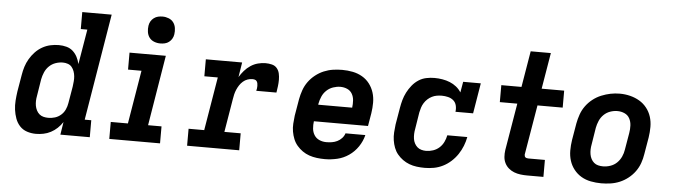

<svg xmlns="http://www.w3.org/2000/svg" viewBox="-47 -940 3995 1138"><g transform="rotate(5 1950.0 -371.0)"><path d="M192 8Q164 8 138.5 -0.5Q113 -9 95.5 -28Q78 -47 69 -72Q60 -97 56.5 -123.5Q53 -150 55 -177.5Q57 -205 61 -233L78 -333Q82 -358 89.5 -382Q97 -406 110.5 -429Q124 -452 142.5 -471.5Q161 -491 184 -504Q207 -517 232 -522.5Q257 -528 282 -528Q306 -528 328 -522Q350 -516 366 -501.5Q382 -487 392 -467.5Q402 -448 407 -426L442 -634H403V-735H578L473 -101H512V0H337L349 -76Q336 -56 318.5 -39.5Q301 -23 280 -12Q259 -1 236.5 3.5Q214 8 192 8ZM257 -93Q277 -93 296.5 -99Q316 -105 332 -119Q348 -133 356.5 -152Q365 -171 368 -190L385 -290Q387 -306 388.5 -321.5Q390 -337 388.5 -352Q387 -367 382 -381Q377 -395 368 -406Q359 -417 344.5 -422Q330 -427 315 -427Q293 -427 271.5 -419.5Q250 -412 233.5 -396Q217 -380 208 -359Q199 -338 195 -317L179 -217Q176 -202 175.5 -187Q175 -172 177.5 -158Q180 -144 186.5 -131Q193 -118 203.5 -109Q214 -100 228 -96.5Q242 -93 257 -93Z M628 0V-101H730L783 -419H703V-520H919L850 -101H930V0ZM880 -590Q860 -590 842.5 -597Q825 -604 814.5 -618Q804 -632 801 -651Q798 -670 801 -689Q803 -703 810 -715Q817 -727 828.5 -735.5Q840 -744 853 -747Q866 -750 880 -750Q899 -750 916.5 -743Q934 -736 944.5 -722Q955 -708 958 -689Q961 -670 958 -651Q956 -637 949 -625Q942 -613 931 -604.5Q920 -596 906.5 -593Q893 -590 880 -590Z M1091 0V-101H1184L1237 -419H1157V-520H1373L1359 -432Q1371 -452 1387 -470.5Q1403 -489 1423.5 -502.5Q1444 -516 1467 -522Q1490 -528 1512 -528Q1531 -528 1549.5 -523.5Q1568 -519 1579.5 -505.5Q1591 -492 1595 -474Q1599 -456 1599 -436.5Q1599 -417 1596.5 -398Q1594 -379 1591 -360H1471Q1473 -367 1474 -374.5Q1475 -382 1475 -389.5Q1475 -397 1473.5 -404.5Q1472 -412 1468 -417.5Q1464 -423 1457 -425Q1450 -427 1442 -427Q1428 -427 1413.5 -422Q1399 -417 1387 -406.5Q1375 -396 1366.5 -383Q1358 -370 1352 -356Q1346 -342 1342.5 -327.5Q1339 -313 1337 -299L1304 -101H1401V0Z M1911 8Q1887 8 1863 5Q1839 2 1817.5 -5.5Q1796 -13 1777.5 -26Q1759 -39 1744.5 -56Q1730 -73 1721.5 -94Q1713 -115 1709 -138Q1705 -161 1706.5 -185Q1708 -209 1711 -233L1728 -333Q1733 -360 1742.5 -387Q1752 -414 1769 -437.5Q1786 -461 1809.5 -479.5Q1833 -498 1859.5 -509Q1886 -520 1913.5 -524Q1941 -528 1968 -528Q2000 -528 2030.5 -522Q2061 -516 2087 -501Q2113 -486 2131 -462.5Q2149 -439 2158 -410.5Q2167 -382 2167 -350.5Q2167 -319 2162 -287L2149 -210H1827Q1824 -188 1826 -166.5Q1828 -145 1839 -127.5Q1850 -110 1869.5 -101.5Q1889 -93 1911 -93Q1927 -93 1943.5 -95.5Q1960 -98 1975.5 -105.5Q1991 -113 2003 -126Q2015 -139 2020 -155H2138Q2129 -118 2107 -85.5Q2085 -53 2053 -31Q2021 -9 1984 -0.5Q1947 8 1911 8ZM1844 -310H2046Q2049 -332 2047.5 -353.5Q2046 -375 2036 -392.5Q2026 -410 2007 -418.5Q1988 -427 1966 -427Q1945 -427 1923 -419.5Q1901 -412 1884 -396Q1867 -380 1858 -359Q1849 -338 1845 -317Z M2505 8Q2481 8 2457.5 5Q2434 2 2413 -6Q2392 -14 2374 -27Q2356 -40 2342 -57Q2328 -74 2320 -95Q2312 -116 2308.5 -139Q2305 -162 2306.5 -185.5Q2308 -209 2311 -233L2328 -333Q2332 -357 2338.5 -380.5Q2345 -404 2356.5 -426.5Q2368 -449 2384.5 -469.5Q2401 -490 2422.5 -504Q2444 -518 2468.5 -523Q2493 -528 2517 -528Q2541 -528 2564.5 -524Q2588 -520 2609 -511.5Q2630 -503 2647.5 -489Q2665 -475 2677 -456L2688 -520H2793L2763 -339H2658Q2661 -358 2656.5 -376.5Q2652 -395 2638.5 -406.5Q2625 -418 2606.5 -422.5Q2588 -427 2570 -427Q2555 -427 2540 -424.5Q2525 -422 2511 -415Q2497 -408 2485.5 -397.5Q2474 -387 2465.5 -373.5Q2457 -360 2452.5 -345.5Q2448 -331 2445 -317L2429 -217Q2426 -202 2425.5 -187Q2425 -172 2427 -158Q2429 -144 2435.5 -131.5Q2442 -119 2452 -110Q2462 -101 2476 -97Q2490 -93 2505 -93Q2525 -93 2546 -100Q2567 -107 2583 -121.5Q2599 -136 2608.5 -155.5Q2618 -175 2622 -196H2741Q2736 -169 2725.5 -142.5Q2715 -116 2699 -92Q2683 -68 2661 -48Q2639 -28 2613 -15Q2587 -2 2559.5 3Q2532 8 2505 8Z M3114 0Q3094 0 3074 -2.5Q3054 -5 3036 -12Q3018 -19 3003.5 -31.5Q2989 -44 2980.5 -61Q2972 -78 2970.5 -98Q2969 -118 2972 -139L3019 -419H2915V-520H3035L3071 -735H3191L3155 -520H3289V-419H3139L3089 -122Q3089 -117 3090.5 -112.5Q3092 -108 3095.5 -105.5Q3099 -103 3104 -102Q3109 -101 3114 -101H3211V0Z M3555 8Q3524 8 3493 2Q3462 -4 3436.5 -19Q3411 -34 3392.5 -57.5Q3374 -81 3365 -109.5Q3356 -138 3356 -169.5Q3356 -201 3361 -233L3378 -333Q3383 -360 3392.5 -387Q3402 -414 3419 -437.5Q3436 -461 3459.5 -479.5Q3483 -498 3510 -509Q3537 -520 3564 -525.5Q3591 -531 3619 -531Q3651 -531 3681 -523.5Q3711 -516 3736.5 -501Q3762 -486 3780.5 -462.5Q3799 -439 3808 -410.5Q3817 -382 3817 -350.5Q3817 -319 3812 -287L3795 -187Q3791 -160 3781.5 -133Q3772 -106 3755 -82.5Q3738 -59 3714.5 -40.5Q3691 -22 3664.5 -11Q3638 0 3610 4Q3582 8 3555 8ZM3557 -93Q3579 -93 3601 -100.5Q3623 -108 3639.5 -124Q3656 -140 3665.5 -161Q3675 -182 3678 -203L3695 -303Q3699 -326 3698 -348.5Q3697 -371 3687 -390Q3677 -409 3657 -418Q3637 -427 3614 -427Q3593 -427 3571.5 -419.5Q3550 -412 3533.5 -396Q3517 -380 3508 -359Q3499 -338 3495 -317L3479 -217Q3476 -202 3475.5 -187Q3475 -172 3477.5 -157.5Q3480 -143 3486.5 -130.5Q3493 -118 3503.5 -109Q3514 -100 3528 -96.5Q3542 -93 3557 -93Z"/></g></svg>

Font: Iosevka Etoile Oblique
Style: Bold
Weight: 700
Italic angle: -9°
Designer: Belleve Invis
Foundry: Belleve Invis
Version: Version 15.5.2; ttfautohint (v1.8.4)